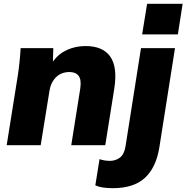

<svg xmlns="http://www.w3.org/2000/svg" viewBox="-20 -760 976 1005"><path d="M15 0ZM15 0 74 -370Q84 -437 88 -508H259L257 -438Q287 -479 331.5 -499Q376 -519 428 -519Q518 -519 557 -464Q596 -409 578 -295L531 0H353L400 -296Q407 -343 391.5 -363Q376 -383 344 -383Q301 -383 273.5 -356Q246 -329 239 -285L193 0ZM724 -580 750 -740H936L911 -580ZM570 225Q546 225 523 222Q500 219 479 210L501 73Q526 82 556 82Q584 82 607 65.5Q630 49 637 6L718 -508H896L814 12Q797 117 738.5 171Q680 225 570 225Z"/></svg>

Font: Winston ExtraBold
Style: Italic
Weight: 800
Italic angle: -9°
Designer: Original fonts by Vernon Adams / Changes by Cristiano Sobral
Foundry: Original fonts by Vernon Adams / Changes by Cristiano Sobral
Version: Version 2.503;July 17, 2020;FontCreator 13.0.0.2655 64-bit